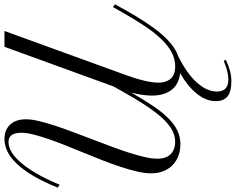

<svg xmlns="http://www.w3.org/2000/svg" viewBox="-120 -706 1078 878"><g transform="rotate(-90 419.0 -267.0)"><path d="M716.3 -785.6 517.1 -236.8Q509.8 -216.8 502.9 -195.8Q496.1 -174.8 491 -154.5Q485.8 -134.3 482.9 -115.5Q480 -96.7 480 -81.5Q480 -46.9 497.8 -25.9Q515.6 -4.9 554.7 -4.9Q586.9 -4.9 616.7 -20Q646.5 -35.2 676 -65.2Q705.6 -95.2 736.1 -140.1Q766.6 -185.1 800.3 -244.6L825.7 -289.6L838.4 -280.3L813.5 -235.4Q784.2 -183.1 757.3 -142.1Q730.5 -101.1 704.8 -70.8Q679.2 -40.5 653.6 -20.5Q627.9 -0.5 600.6 9.3Q521 48.8 480.2 94.5Q439.5 140.1 439.5 186.5Q439.5 238.3 494.6 238.3Q512.2 238.3 532.7 233.2Q553.2 228 579.1 217.3L585 226.6Q555.7 240.2 532.7 246.1Q509.8 252 484.9 252Q439 252 417.2 234.4Q395.5 216.8 395.5 181.2Q395.5 136.7 429 94.7Q462.4 52.7 523.4 17.6Q472.7 12.2 446.8 -21.7Q420.9 -55.7 420.9 -111.3Q420.9 -130.4 424.1 -154.3Q427.2 -178.2 434.6 -205.1Q402.3 -149.4 374.3 -107.4Q346.2 -65.4 318.4 -37.4Q290.5 -9.3 261.5 4.9Q232.4 19 198.2 19Q170.9 19 146.7 10.3Q122.6 1.5 104.5 -15.4Q86.4 -32.2 75.9 -57.4Q65.4 -82.5 65.4 -115.7Q65.4 -143.6 73.5 -178.5Q81.5 -213.4 94.5 -252.7Q107.4 -292 124 -334.7Q140.6 -377.4 158.2 -420.2Q175.8 -462.9 192.4 -504.4Q209 -545.9 221.9 -583.5Q234.9 -621.1 242.9 -653.1Q251 -685.1 251 -709Q251 -721.2 248.8 -731.9Q246.6 -742.7 241.7 -750.5Q236.8 -758.3 228.5 -762.7Q220.2 -767.1 208 -767.1Q186.5 -767.1 162.8 -753.2Q139.2 -739.3 114.3 -710.4Q89.4 -681.6 63.7 -637.5Q38.1 -593.3 13.2 -533.2L0 -542Q26.9 -608.4 54.4 -654.8Q82 -701.2 110.1 -730.2Q138.2 -759.3 166.3 -772.5Q194.3 -785.6 222.2 -785.6Q263.2 -785.6 287.8 -760Q312.5 -734.4 312.5 -687Q312.5 -662.6 304.7 -629.4Q296.9 -596.2 284.2 -557.1Q271.5 -518.1 255.4 -475.1Q239.3 -432.1 222.4 -388.2Q205.6 -344.2 189.5 -301Q173.3 -257.8 160.6 -218.5Q147.9 -179.2 140.1 -145.5Q132.3 -111.8 132.3 -86.9Q132.3 -45.4 153.6 -25.1Q174.8 -4.9 209 -4.9Q238.3 -4.9 265.4 -20.3Q292.5 -35.6 319.8 -65.9Q347.2 -96.2 376.5 -140.9Q405.8 -185.5 439 -244.6L462.9 -287.6L644 -785.6Z"/></g></svg>

Font: Petit Formal Script
Style: Regular
Weight: 400
Version: Version 1.001; ttfautohint (v0.8) -G 200 -r 50